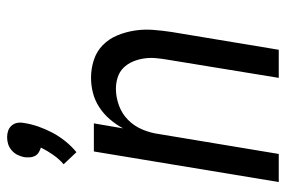

<svg xmlns="http://www.w3.org/2000/svg" viewBox="-152 -652 804 540"><g transform="rotate(-90 250.0 -382.0)"><path d="M8 0 94 -520H173L159 -438Q170 -458 184.5 -475Q199 -492 218 -504.5Q237 -517 258.5 -522.5Q280 -528 301 -528Q327 -528 351.5 -520Q376 -512 393.5 -494.5Q411 -477 420.5 -454Q430 -431 434 -405.5Q438 -380 436 -353.5Q434 -327 430 -301L380 0H301L352 -312Q355 -329 356.5 -346Q358 -363 355.5 -379.5Q353 -396 346.5 -411Q340 -426 329 -437Q318 -448 302.5 -453Q287 -458 270 -458Q247 -458 223.5 -449.5Q200 -441 182.5 -423.5Q165 -406 155.5 -383Q146 -360 143 -337L87 0ZM92 -569 58 -605Q73 -618 84.5 -634.5Q96 -651 105 -669Q98 -671 91.5 -675Q85 -679 81.5 -685.5Q78 -692 77.5 -700Q77 -708 78 -716Q80 -726 84.5 -735Q89 -744 97 -751Q105 -758 114.5 -761Q124 -764 134 -764Q144 -764 152.5 -761Q161 -758 167 -751Q173 -744 174.5 -735Q176 -726 174 -716Q171 -696 164 -676Q157 -656 147 -637Q137 -618 123 -600.5Q109 -583 92 -569Z"/></g></svg>

Font: Iosevka
Style: Italic
Weight: 400
Italic angle: -9°
Monospace: yes
Designer: Belleve Invis
Foundry: Belleve Invis
Version: Version 32.5.0; ttfautohint (v1.8.4)